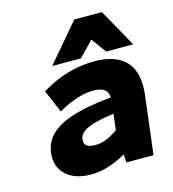

<svg xmlns="http://www.w3.org/2000/svg" viewBox="-109 -809 821 911"><g transform="rotate(-15 301.5 -353.5)"><path d="M226 12C290 12 346 -10 400 -40L403 0H536L571 -288C587 -421 530 -503 379 -503C279 -503 195 -471 135 -436L117 -426L165 -314L184 -325C232 -350 286 -370 337 -370C393 -370 409 -350 411 -317C188 -296 82 -243 69 -136C58 -48 121 12 226 12ZM403 -239 394 -161C352 -132 321 -118 284 -118C243 -118 226 -130 230 -161C234 -191 264 -221 403 -239ZM322 -533 393 -606 446 -533H579L475 -719H339L181 -533Z"/></g></svg>

Font: Falling Sky
Style: ExBdObl
Weight: 400
Designer: Paul D. Hunt
Foundry: Adobe Systems Incorporated
Version: Version 1.02